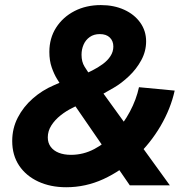

<svg xmlns="http://www.w3.org/2000/svg" viewBox="-20 -748 775 775"><path d="M503.9 0 228 -400.9Q221.7 -410.6 210 -429.7Q198.2 -448.7 188.7 -476.1Q179.2 -503.4 179.2 -538.6Q179.2 -593.8 206.5 -636.5Q233.9 -679.2 280.8 -703.4Q327.6 -727.5 387.2 -727.5Q439.9 -727.5 481.2 -708.7Q522.5 -689.9 546.1 -656.7Q569.8 -623.5 569.8 -581.1Q569.8 -541 550.3 -505.1Q530.8 -469.2 500.7 -440.7Q470.7 -412.1 439.5 -394L377.9 -358.9L321.8 -448.7L352.1 -463.4Q375.5 -475.1 395 -489.5Q414.6 -503.9 426 -521.7Q437.5 -539.6 437.5 -560.1Q437.5 -582.5 423.3 -596.4Q409.2 -610.4 382.8 -610.4Q358.9 -610.4 342.3 -598.6Q325.7 -586.9 317.4 -567.9Q309.1 -548.8 309.1 -526.9Q309.1 -498.5 321.3 -479Q333.5 -459.5 348.6 -438L665.5 0ZM247.1 7.8Q184.1 7.8 134.5 -15.1Q85 -38.1 57.1 -79.8Q29.3 -121.6 29.3 -178.7Q29.3 -230 51.8 -273.4Q74.2 -316.9 112.3 -350.3Q150.4 -383.8 197.3 -403.8L236.3 -420.9L298.3 -325.7L272.5 -312.5Q247.1 -300.3 224.4 -282.2Q201.7 -264.2 187.3 -241.7Q172.9 -219.2 172.9 -193.4Q172.9 -171.4 184.6 -155.5Q196.3 -139.6 217.3 -131.3Q238.3 -123 266.6 -123Q316.4 -123 360.8 -146.5Q405.3 -169.9 441.9 -209.5Q478.5 -249 504.4 -297.6Q530.3 -346.2 541 -396L685.1 -382.3Q668.9 -309.1 628.2 -239.5Q587.4 -169.9 528.3 -114Q469.2 -58.1 397.5 -25.1Q325.7 7.8 247.1 7.8Z"/></svg>

Font: Reddit Sans ExtraBold
Style: Italic
Weight: 800
Italic angle: -11.25°
Designer: Stephen Hutchings
Version: Version 1.013